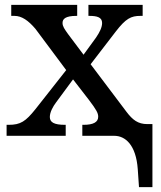

<svg xmlns="http://www.w3.org/2000/svg" viewBox="-20 -556 661 786"><path d="M544 137 549 210H604V-48H583C545 -48 523 -65 498 -98L351 -293L454 -427C495 -480 516 -491 555 -491H564V-536H342V-491H345C376 -491 398 -486 398 -462C398 -444 388 -424 373 -402L322 -332L259 -416C244 -437 236 -448 236 -462C236 -478 247 -491 293 -491H296V-536H26V-491H39C69 -491 96 -472 125 -438L251 -269L125 -109C85 -59 64 -45 16 -45H7V0H249V-45H246C202 -45 184 -55 184 -77C184 -97 197 -120 209 -136L279 -231L344 -147C375 -106 382 -93 382 -78C382 -56 362 -45 322 -45H317V0H448C492 0 537 36 544 137Z"/></svg>

Font: Noto Serif Medium
Style: Regular
Weight: 500
Designer: Monotype Design Team
Foundry: Monotype Imaging Inc.
Version: Version 2.013